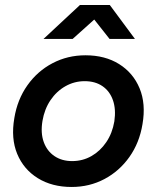

<svg xmlns="http://www.w3.org/2000/svg" viewBox="-20 -732 623 764"><path d="M265 12Q187 12 130.5 -23Q74 -58 48.5 -119.5Q23 -181 37 -262Q49 -336 89 -392.5Q129 -449 189 -480.5Q249 -512 320 -512Q398 -512 454 -477Q510 -442 535.5 -380.5Q561 -319 547 -238Q535 -164 495 -107.5Q455 -51 395.5 -19.5Q336 12 265 12ZM267 -91Q309 -91 344 -111Q379 -131 403 -166.5Q427 -202 435 -249Q442 -297 429.5 -333Q417 -369 388 -389Q359 -409 317 -409Q276 -409 240.5 -389Q205 -369 181 -333.5Q157 -298 149 -251Q141 -203 154 -167Q167 -131 196.5 -111Q226 -91 267 -91ZM153 -577 298 -712H416V-709L269 -577ZM416 -577 311 -710 312 -712H417L517 -577Z"/></svg>

Font: Figtree SemiBold
Style: Italic
Weight: 600
Italic angle: -9.5°
Foundry: Erik Kennedy
Version: Version 2.001;gftools[0.9.30]